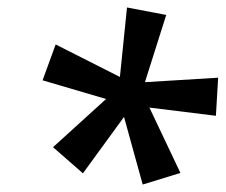

<svg xmlns="http://www.w3.org/2000/svg" viewBox="-20 -785 604 514"><path d="M362 -291 312 -472 202 -321 122 -391 264 -520 94 -570 129 -666 301 -579 320 -765 425 -745 368 -565 564 -577 558 -475 380 -497 463 -322Z"/></svg>

Font: Noto Sans UI Medium
Style: Italic
Weight: 500
Italic angle: -12°
Designer: Monotype Design Team
Foundry: Monotype Imaging Inc.
Version: Version 1.901